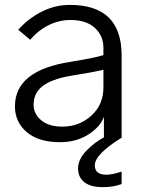

<svg xmlns="http://www.w3.org/2000/svg" viewBox="-20 -563 590 784"><path d="M41 0ZM117.2 -134.8Q117.2 -97.7 148.4 -71.8Q179.7 -45.9 234.4 -45.9Q303.7 -45.9 353 -90.8Q402.3 -135.7 402.3 -205.1V-278.3Q359.4 -267.6 265.6 -252.9Q189.5 -239.3 153.3 -210.9Q117.2 -182.6 117.2 -134.8ZM41 -128.9Q41 -275.4 267.6 -310.5Q369.1 -327.1 402.3 -337.9V-368.2Q402.3 -417 367.2 -449.2Q332 -481.4 267.6 -481.4Q220.7 -481.4 177.2 -459.5Q133.8 -437.5 103.5 -400.4L54.7 -441.4Q93.8 -486.3 148.9 -514.6Q204.1 -543 265.6 -543Q476.6 -543 476.6 -336.9V0H404.3V-85.9Q388.7 -43.9 339.8 -13.2Q291 17.6 224.6 17.6Q137.7 17.6 89.4 -23.4Q41 -64.5 41 -128.9ZM298.8 125Q298.8 87.9 332 53.2Q365.2 18.6 404.3 -2H478.5Q367.2 66.4 367.2 112.3Q367.2 150.4 414.1 150.4Q438.5 150.4 476.6 137.7V188.5Q443.4 201.2 399.4 201.2Q350.6 201.2 324.7 181.2Q298.8 161.1 298.8 125Z"/></svg>

Font: Batunionen A1
Style: Regular
Weight: 400
Designer: HanYang I&C Co.,Ltd.
Foundry: HanYang I&C Co.,Ltd.
Version: Version 2.50; ttfautohint (v1.6)